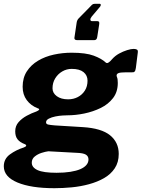

<svg xmlns="http://www.w3.org/2000/svg" viewBox="-64 -815 744 1009"><path d="M342 -604Q326 -604 327 -616L339 -697Q341 -710 350 -719L407 -777Q414 -785 419.5 -790Q425 -795 434 -795H461Q465 -795 465.5 -790Q466 -785 462 -780L418 -728Q410 -718 411 -711Q412 -704 419 -704H447Q454 -704 456.5 -700Q459 -696 457 -685L447 -621Q445 -604 431 -604H342ZM222 174Q99 174 27.5 144Q-44 114 -44 59Q-44 20 -12 -3.5Q20 -27 61 -40Q72 -44 73.5 -49Q75 -54 65 -58Q41 -67 28.5 -82.5Q16 -98 16 -125Q16 -153 33.5 -173Q51 -193 77 -207Q103 -221 127 -229Q139 -234 141.5 -238.5Q144 -243 134 -246Q98 -260 76.5 -289Q55 -318 55 -359Q55 -406 77 -440Q99 -474 136 -496Q173 -518 219 -528Q265 -538 312 -538Q387 -538 428.5 -522.5Q470 -507 491 -487Q498 -480 508 -487.5Q518 -495 525 -504Q541 -522 562 -533.5Q583 -545 604 -551.5Q625 -558 638 -558Q649 -558 655.5 -554.5Q662 -551 660 -538L650 -458Q648 -443 643 -438.5Q638 -434 629 -435Q615 -435 599 -435Q583 -435 576 -434Q541 -432 551 -409Q553 -405 554 -397Q555 -389 555 -379Q555 -332 530 -299.5Q505 -267 465 -247.5Q425 -228 379 -218.5Q333 -209 290 -209Q283 -209 265 -208Q247 -207 227 -203Q207 -199 192.5 -191.5Q178 -184 178 -172Q178 -163 189 -160.5Q200 -158 224 -156L371 -147Q469 -141 514.5 -104Q560 -67 560 -6Q560 38 539 69.5Q518 101 483 121Q448 141 404 153Q360 165 313 169.5Q266 174 222 174ZM233 93Q274 93 305.5 88Q337 83 358 74Q379 65 390 52Q401 39 401 23Q401 6 387 -2.5Q373 -11 337 -12L190 -20Q174 -18 154 -11.5Q134 -5 118.5 7.5Q103 20 103 40Q103 65 133.5 79Q164 93 233 93ZM294 -293Q322 -293 345 -305Q368 -317 382 -339Q396 -361 396 -391Q396 -419 375 -436Q354 -453 313 -453Q286 -453 263 -439.5Q240 -426 226 -403Q212 -380 212 -351Q212 -326 234.5 -309.5Q257 -293 294 -293Z"/></svg>

Font: Libre Franklin Thin ExtraBold
Style: Italic
Weight: 800
Italic angle: -8°
Version: Version 2.000